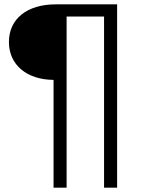

<svg xmlns="http://www.w3.org/2000/svg" viewBox="-20 -762 672 882"><path d="M21 -569C21 -464 103 -396 226 -395V100H286V-686H458V100H518V-742H236C105 -742 21 -676 21 -569Z"/></svg>

Font: Malon Grotesk
Style: Regular
Weight: 400
Designer: Julieta Ulanovsky
Foundry: Julieta Ulanovsky
Version: Version 7.200